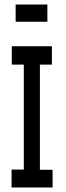

<svg xmlns="http://www.w3.org/2000/svg" viewBox="-20 -827 290 847"><path d="M31 0V-79H85V-542H32V-623H209V-542H156V-78H212V0ZM49 -731V-807H189V-731Z"/></svg>

Font: Inconsolata UltraCondensed Bold
Style: Regular
Weight: 700
Width: 1
Monospace: yes
Designer: Raph Levien, Cyreal, Brenton Simpson
Foundry: Raph Levien, Cyreal, Google
Version: Version 3.001; ttfautohint (v1.8.2.53-6de2)